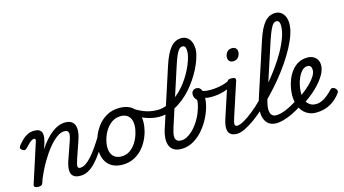

<svg xmlns="http://www.w3.org/2000/svg" viewBox="-105 -1425 3325 1854"><g transform="rotate(-15 1557.5 -498.0)"><path d="M504 17Q460 17 438.5 0.5Q417 -16 412 -41.5Q407 -67 412 -95.5Q417 -124 425 -148L493 -344Q502 -370 504.5 -391.5Q507 -413 497.5 -426Q488 -439 460 -439Q427 -439 386.5 -410Q346 -381 303.5 -329Q261 -277 219 -205.5Q177 -134 141 -48L129 -11Q125 2 114.5 8.5Q104 15 81 15Q65 15 51.5 8Q38 1 44 -18L174 -420Q177 -430 174 -437Q171 -444 161 -444Q152 -444 140 -438Q128 -432 112 -417.5Q96 -403 73 -378Q60 -364 49.5 -362Q39 -360 24 -371Q5 -385 8 -397Q11 -409 19 -419Q42 -447 65.5 -469.5Q89 -492 117.5 -505.5Q146 -519 183 -519Q220 -519 237.5 -505.5Q255 -492 259 -470.5Q263 -449 259 -425Q255 -401 249 -381L229 -321Q260 -369 292.5 -405.5Q325 -442 358 -467.5Q391 -493 425 -506Q459 -519 493 -519Q539 -519 564 -496.5Q589 -474 592 -430Q595 -386 573 -321L514 -149Q496 -97 497.5 -77.5Q499 -58 523 -58Q537 -58 543.5 -46.5Q550 -35 548.5 -20.5Q547 -6 536 5.5Q525 17 504 17Z M504 17Q490 17 483 5.5Q476 -6 477.5 -20.5Q479 -35 490 -46.5Q501 -58 522 -58Q548 -58 577 -77Q606 -96 636.5 -130Q667 -164 699 -210Q731 -256 764 -310Q772 -323 786 -321Q800 -319 809 -308.5Q818 -298 810 -285Q767 -210 728.5 -153Q690 -96 653.5 -58.5Q617 -21 580.5 -2Q544 17 504 17Z M925 19Q863 19 820 -6Q777 -31 755.5 -75.5Q734 -120 734 -176Q734 -229 753 -288.5Q772 -348 809.5 -400.5Q847 -453 903.5 -486Q960 -519 1035 -519Q1097 -519 1139.5 -495.5Q1182 -472 1203.5 -429.5Q1225 -387 1225 -331Q1225 -291 1213.5 -243.5Q1202 -196 1178.5 -149.5Q1155 -103 1119 -65Q1083 -27 1034.5 -4Q986 19 925 19ZM935 -61Q984 -61 1021 -87Q1058 -113 1083 -153.5Q1108 -194 1121 -238.5Q1134 -283 1134 -321Q1134 -360 1121 -386Q1108 -412 1084 -425.5Q1060 -439 1027 -439Q977 -439 939 -413.5Q901 -388 875.5 -348Q850 -308 837 -264Q824 -220 824 -183Q824 -144 837.5 -116.5Q851 -89 876 -75Q901 -61 935 -61Z M1387 -336Q1331 -336 1269.5 -355.5Q1208 -375 1146 -416Q1132 -425 1131 -436.5Q1130 -448 1137 -457.5Q1144 -467 1154 -471Q1164 -475 1172 -470Q1209 -447 1245 -432Q1281 -417 1316.5 -410.5Q1352 -404 1386 -404Q1430 -404 1472 -419Q1514 -434 1552 -459Q1590 -484 1624 -517.5Q1658 -551 1687 -589.5Q1716 -628 1738.5 -668.5Q1761 -709 1777 -747.5Q1793 -786 1802 -820.5Q1811 -855 1811 -880Q1811 -895 1823.5 -902.5Q1836 -910 1852.5 -910Q1869 -910 1881.5 -902.5Q1894 -895 1894 -880Q1894 -852 1884 -814Q1874 -776 1855.5 -732Q1837 -688 1810 -642Q1783 -596 1749 -551.5Q1715 -507 1674.5 -468.5Q1634 -430 1588 -400Q1542 -370 1491.5 -353Q1441 -336 1387 -336Z M1515 19Q1464 19 1435 -1Q1406 -21 1395.5 -53.5Q1385 -86 1388 -124.5Q1391 -163 1403 -201L1595 -792Q1633 -909 1678 -962Q1723 -1015 1787 -1015Q1819 -1015 1843 -998Q1867 -981 1880 -951Q1893 -921 1893 -880Q1893 -861 1880.5 -852Q1868 -843 1851.5 -843Q1835 -843 1822.5 -852Q1810 -861 1810 -880Q1810 -897 1807 -909Q1804 -921 1797 -928Q1790 -935 1776 -935Q1760 -935 1745 -921.5Q1730 -908 1713.5 -872.5Q1697 -837 1676 -772L1491 -201Q1483 -176 1477.5 -151.5Q1472 -127 1474 -106.5Q1476 -86 1490 -73.5Q1504 -61 1535 -61Q1561 -61 1588.5 -75Q1616 -89 1642.5 -113Q1669 -137 1692 -168.5Q1715 -200 1733.5 -236Q1752 -272 1763 -309Q1768 -324 1772 -339Q1776 -354 1778.5 -369Q1781 -384 1781 -398Q1765 -415 1758.5 -428.5Q1752 -442 1752 -461Q1752 -483 1766 -496.5Q1780 -510 1802 -510Q1817 -510 1828 -503.5Q1839 -497 1846.5 -484.5Q1854 -472 1857.5 -454.5Q1861 -437 1861 -415Q1861 -360 1843.5 -300.5Q1826 -241 1794 -184Q1762 -127 1719 -81Q1676 -35 1624 -8Q1572 19 1515 19Z M1924 -391Q1879 -391 1852 -401.5Q1825 -412 1796 -434Q1784 -442 1784 -453Q1784 -464 1790.5 -473.5Q1797 -483 1806 -487.5Q1815 -492 1822 -486Q1839 -473 1863 -466Q1887 -459 1931 -459Q1969 -459 2008.5 -465.5Q2048 -472 2079.5 -482.5Q2111 -493 2124 -505Q2134 -515 2144 -506.5Q2154 -498 2156 -483Q2158 -468 2144 -456Q2104 -425 2043.5 -408Q1983 -391 1924 -391Z M2074 17Q2030 17 2008.5 1Q1987 -15 1982 -40.5Q1977 -66 1982 -94.5Q1987 -123 1995 -148L2105 -483Q2112 -503 2121.5 -509Q2131 -515 2150 -515Q2181 -515 2189.5 -505.5Q2198 -496 2191 -476L2084 -149Q2066 -96 2067.5 -77Q2069 -58 2092 -58Q2106 -58 2113 -46.5Q2120 -35 2118.5 -20.5Q2117 -6 2106 5.5Q2095 17 2074 17ZM2212 -669Q2192 -669 2178 -682Q2164 -695 2164 -720Q2164 -747 2181.5 -771Q2199 -795 2236 -795Q2257 -795 2271 -782.5Q2285 -770 2285 -744Q2285 -717 2267.5 -693Q2250 -669 2212 -669Z M2069 17Q2050 17 2044 5.5Q2038 -6 2041.5 -20.5Q2045 -35 2057.5 -46.5Q2070 -58 2089 -58Q2117 -58 2159.5 -82Q2202 -106 2254.5 -148Q2307 -190 2363 -246Q2419 -302 2474.5 -367Q2530 -432 2579.5 -500.5Q2629 -569 2667 -637Q2705 -705 2727 -767Q2749 -829 2749 -880Q2749 -899 2761.5 -908.5Q2774 -918 2790.5 -918Q2807 -918 2819.5 -908.5Q2832 -899 2832 -880Q2832 -833 2812.5 -774.5Q2793 -716 2758.5 -651.5Q2724 -587 2678.5 -520Q2633 -453 2579.5 -388Q2526 -323 2469 -263Q2412 -203 2355.5 -152Q2299 -101 2245.5 -63Q2192 -25 2147 -4Q2102 17 2069 17Z M2462 17Q2406 17 2373.5 -17.5Q2341 -52 2337 -114.5Q2333 -177 2360 -260L2534 -792Q2572 -909 2617 -962Q2662 -1015 2726 -1015Q2758 -1015 2782 -998Q2806 -981 2819 -951Q2832 -921 2832 -880Q2832 -861 2819.5 -852Q2807 -843 2790.5 -843Q2774 -843 2761.5 -852Q2749 -861 2749 -880Q2749 -897 2746 -909Q2743 -921 2736 -928Q2729 -935 2715 -935Q2699 -935 2684.5 -921.5Q2670 -908 2653.5 -872.5Q2637 -837 2615 -772L2442 -243Q2422 -183 2420.5 -141Q2419 -99 2435 -78.5Q2451 -58 2481 -58Q2495 -58 2502 -46.5Q2509 -35 2507 -20.5Q2505 -6 2494 5.5Q2483 17 2462 17Z M2463 17Q2444 17 2437.5 5.5Q2431 -6 2434.5 -20.5Q2438 -35 2450 -46.5Q2462 -58 2481 -58Q2522 -58 2578.5 -81Q2635 -104 2705 -150Q2717 -158 2727 -153Q2737 -148 2742.5 -136Q2748 -124 2746 -111Q2744 -98 2733 -90Q2674 -51 2623.5 -27.5Q2573 -4 2532.5 6.5Q2492 17 2463 17Z M2706 -144Q2723 -155 2740 -166.5Q2757 -178 2774 -190Q2819 -223 2855 -258Q2891 -293 2912.5 -327Q2934 -361 2934 -390Q2934 -413 2924 -426Q2914 -439 2894 -439Q2863 -439 2839 -414.5Q2815 -390 2798.5 -353Q2782 -316 2774 -275Q2766 -234 2766 -201Q2766 -173 2773 -148Q2780 -123 2794 -104Q2808 -85 2829.5 -74Q2851 -63 2880 -63Q2911 -63 2940.5 -76.5Q2970 -90 2997.5 -112.5Q3025 -135 3049 -161Q3061 -175 3077 -171Q3093 -167 3103 -156Q3113 -145 3114.5 -133Q3116 -121 3104 -106Q3066 -58 3025.5 -31.5Q2985 -5 2943.5 6Q2902 17 2861 17Q2824 17 2795 5.5Q2766 -6 2744 -26Q2722 -46 2707.5 -73.5Q2693 -101 2685.5 -133Q2678 -165 2678 -199Q2678 -236 2686 -279Q2694 -322 2711.5 -364.5Q2729 -407 2757 -442Q2785 -477 2824 -498Q2863 -519 2915 -519Q2945 -519 2970 -506.5Q2995 -494 3009.5 -470.5Q3024 -447 3024 -414Q3024 -369 2995.5 -319.5Q2967 -270 2920 -221.5Q2873 -173 2815 -131Q2796 -118 2776 -104Q2756 -90 2735 -78Z"/></g></svg>

Font: Playwrite CA
Style: Regular
Weight: 400
Designer: Veronika Burian, José Scaglione
Foundry: TypeTogether
Version: Version 1.002